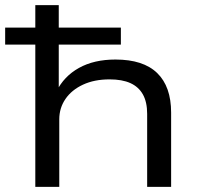

<svg xmlns="http://www.w3.org/2000/svg" viewBox="-30 -725 785 745"><path d="M107 0V-552H-10V-618H107V-705H198V-618H439V-552H198V-370H189Q218 -429 276.5 -461.5Q335 -494 418 -494Q526 -494 580 -441.5Q634 -389 634 -288V0H541V-283Q541 -329 524.5 -358.5Q508 -388 476 -402.5Q444 -417 395 -417Q336 -417 292 -396.5Q248 -376 224 -341Q200 -306 200 -262V0Z"/></svg>

Font: Nunito Sans 10pt Expanded
Style: Regular
Weight: 400
Width: 7
Designer: Vernon Adams
Foundry: Vernon Adams
Version: Version 3.101;gftools[0.9.27]